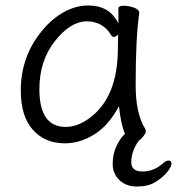

<svg xmlns="http://www.w3.org/2000/svg" viewBox="-20 -506 647 702"><path d="M511 -18Q508 -12 500 -3Q494 4 488 8Q460 45 460 88Q460 121 501 121Q542 121 575 92Q586 81 596.5 81Q607 81 607 92.5Q607 104 590.5 124Q574 144 547.5 160Q521 176 481 176Q441 176 416.5 152.5Q392 129 392 93Q392 57 406 28Q419 0 437 -17Q422 -50 415 -118Q378 -48 325.5 -15Q273 18 217 18Q144 18 100 -31.5Q56 -81 56 -175Q56 -300 134 -394Q169 -437 213 -461.5Q257 -486 303 -486Q381 -486 413 -420V-475Q413 -485 432 -485Q451 -485 470 -478Q489 -471 489 -459V-457Q476 -368 476 -195Q476 -90 511 -35Q513 -31 513 -25Q513 -22 511 -18ZM124 -180Q124 -42 220 -42Q264 -42 307 -74Q411 -150 411 -330Q411 -355 412 -380Q403 -371 397 -371Q391 -371 388 -375Q357 -428 297.5 -428Q238 -428 181 -356Q124 -284 124 -180Z"/></svg>

Font: Moon Stars Kai T
Style: Regular
Weight: 400
Designer: GuiWonder
Version: Version 1.101